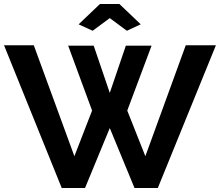

<svg xmlns="http://www.w3.org/2000/svg" viewBox="-20 -935 1094 955"><path d="M371 -814 477 -915H574L680 -814L611 -782L526 -845L441 -782ZM319 -708H446L526 -473L606 -708H734L613 -385L703 -158L904 -710H1054L765 0H649L526 -298L403 0H287L0 -710H148L350 -158L438 -385Z"/></svg>

Font: PTCRaleway
Style: Bold
Weight: 700
Designer: Matt McInerney, Pablo Impallari, Rodrigo Fuenzalida
Foundry: Matt McInerney, Pablo Impallari, Rodrigo Fuenzalida
Version: Version 3.000g; ttfautohint (v1.5) -l 8 -r 28 -G 28 -x 14 -D